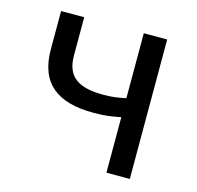

<svg xmlns="http://www.w3.org/2000/svg" viewBox="-85 -632 742 722"><g transform="rotate(15 286.0 -271.5)"><path d="M389 0H480V-543H389V-290C357 -283 333 -280 301 -280C201 -280 157 -314 157 -394V-543H67V-394C67 -260 145 -205 282 -205C332 -205 351 -209 389 -216Z"/></g></svg>

Font: Source Han Sans JP
Style: Regular
Weight: 400
Designer: Ryoko NISHIZUKA 西塚涼子 (kana, bopomofo & ideographs); Paul D. Hunt (Latin, Greek & Cyrillic); Sandoll Communications 산돌커뮤니
Foundry: Adobe
Version: Version 2.004;hotconv 1.0.118;makeotfexe 2.5.65603